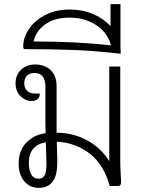

<svg xmlns="http://www.w3.org/2000/svg" viewBox="-20 -897 697 926"><path d="M564 -19Q564 0 550 0H509Q483 -99 416 -153.5Q349 -208 254 -214L255 -168Q257 -123 256 -106Q255 -47 232.5 -19Q210 9 166 9Q124 9 97 -23Q70 -55 70 -108Q70 -171 107 -209Q144 -247 200 -255Q199 -275 199 -300V-481Q199 -511 186 -528Q173 -545 147 -545Q123 -545 110 -532Q97 -519 97 -496Q97 -472 111 -459Q125 -446 148 -446H172Q172 -410 131 -410Q102 -410 78.5 -433.5Q55 -457 55 -496Q55 -535 81.5 -560.5Q108 -586 149 -586Q196 -586 224.5 -558.5Q253 -531 253 -481V-257Q332 -257 399.5 -220.5Q467 -184 507 -120V-576H560V-131Q560 -89 562 -58Q564 -27 564 -19ZM204 -107Q204 -131 202 -179L201 -211Q119 -196 119 -111Q119 -75 131 -55Q143 -35 165 -35Q186 -35 195 -51Q204 -67 204 -107Z M562 -638H561Q438 -652 334 -656Q230 -660 102 -660Q96 -660 94 -662.5Q92 -665 92 -674Q92 -715 119 -756Q146 -797 197 -824Q248 -851 316 -851Q378 -851 428.5 -829.5Q479 -808 513 -771V-877H561V-669Q562 -663 562 -651ZM515 -678Q507 -714 480.5 -744.5Q454 -775 411.5 -793.5Q369 -812 316 -812Q241 -812 196.5 -778.5Q152 -745 142 -697Q353 -697 515 -678Z"/></svg>

Font: Krub Light
Style: Regular
Weight: 300
Designer: Ekaluck Peanpanawate
Foundry: Cadson Demak Co.,Ltd.
Version: Version 1.000; ttfautohint (v1.6)